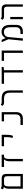

<svg xmlns="http://www.w3.org/2000/svg" viewBox="2310 -2962 652 5313"><g transform="rotate(-90 2636.5 -306.0)"><path d="M70.3 0H480V-459.5C480 -542.5 440.4 -585.9 359.4 -585.9H147.5C121.1 -585.9 96.7 -601.1 82 -611.8L52.2 -558.1C68.8 -544.9 89.8 -527.8 117.2 -522.5V-517.6C89.8 -503.4 70.3 -460.9 70.3 -393.1ZM212.9 -521H343.3C392.1 -521 416 -493.7 416 -435.1V-64.9H133.8V-383.8C133.8 -437 135.7 -521 212.9 -521Z M1012.7 -585.9H670.9V-521H884.8V-517.6C858.4 -502 830.1 -453.1 830.1 -373.5V0H893.6V-364.3C893.6 -456.5 904.3 -515.1 965.3 -521H1012.7Z M1531.2 -271C1549.8 -310.5 1562 -366.2 1562 -441.4V-585.9H1246.6V-521H1498.5V-441.4C1498.5 -366.2 1489.7 -327.6 1473.1 -288.1Z M1834 0H2016.6C2101.1 0 2189.5 -48.8 2189.5 -174.3V-585.9H1934.1V-521H2126V-190.4C2126 -90.8 2055.7 -64.9 1997.1 -64.9H1834Z M2791.5 -349.6C2791.5 -517.1 2729 -585.9 2563.5 -585.9H2458C2431.2 -585.9 2406.7 -601.1 2392.1 -611.8L2362.3 -558.1C2383.3 -541.5 2408.7 -521 2449.7 -521H2550.8C2683.1 -521 2728 -475.1 2728 -334V0H2791.5Z M3286.1 0H3349.6V-521.5L3438 -533.2V-585.9H2973.6V-521H3286.1Z M3830.1 0H3894V-585.9H3607.4V-521H3830.1Z M4166 0H4230.5L4266.6 -398.4C4273.9 -478 4330.1 -524.4 4409.7 -524.4C4515.6 -524.4 4539.6 -440.9 4539.6 -324.2V-191.4C4539.6 -92.3 4469.2 -65.9 4411.1 -65.9H4351.1V0H4430.2C4514.2 0 4604 -47.9 4604 -172.9V-346.7C4604 -463.9 4568.8 -588.9 4413.6 -588.9C4311.5 -588.9 4263.2 -528.8 4243.2 -481H4237.8L4189.9 -585.9H4126.5L4206.1 -399.9Z M5107.9 0H5171.4V-459.5C5171.4 -542.5 5131.8 -585.9 5050.8 -585.9H4839.8C4813.5 -585.9 4789.1 -601.1 4774.4 -611.8L4744.6 -558.1C4765.1 -541.5 4790.5 -521 4832 -521H5035.2C5084 -521 5107.9 -493.7 5107.9 -435.1ZM4760.7 0H4824.2V-348.6H4760.7Z"/></g></svg>

Font: Cascadia Mono Light
Style: Regular
Weight: 300
Monospace: yes
Designer: Aaron Bell
Foundry: Saja Typeworks
Version: Version 2404.023